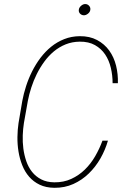

<svg xmlns="http://www.w3.org/2000/svg" viewBox="-20 -895 627 925"><path d="M500 -217.3Q487.3 -172.9 463.9 -131.8Q440.4 -90.8 407.7 -59.1Q375 -27.3 333.3 -8.5Q291.5 10.3 241.7 9.8Q201.2 9.3 171.1 -5.1Q141.1 -19.5 120.4 -43.5Q99.6 -67.4 87.2 -98.9Q74.7 -130.4 69.1 -165Q63.5 -199.7 64 -235.1Q64.5 -270.5 69.3 -302.2L87.4 -408.7Q93.8 -443.4 105.5 -479.7Q117.2 -516.1 134.5 -550.8Q151.9 -585.4 174.8 -616Q197.8 -646.5 226.3 -669.7Q254.9 -692.9 289.3 -706.5Q323.7 -720.2 363.8 -720.7Q412.1 -721.2 447.8 -702.1Q483.4 -683.1 506.1 -651.6Q528.8 -620.1 539.1 -579.1Q549.3 -538.1 547.9 -494.1H522.5Q522.5 -532.2 513.9 -568.4Q505.4 -604.5 486.6 -632.6Q467.8 -660.6 437.5 -677.7Q407.2 -694.8 363.8 -694.3Q327.6 -693.8 296.6 -681.4Q265.6 -668.9 239.7 -647.5Q213.9 -626 193.4 -597.9Q172.9 -569.8 157.2 -538.3Q141.6 -506.8 130.9 -473.6Q120.1 -440.4 114.3 -409.7L95.2 -302.2Q90.8 -274.4 89.6 -242.7Q88.4 -210.9 92.5 -179.2Q96.7 -147.5 106.7 -118.4Q116.7 -89.4 134.5 -66.9Q152.3 -44.4 178.7 -30.8Q205.1 -17.1 241.7 -16.6Q286.6 -16.1 323.2 -33Q359.9 -49.8 388.7 -77.9Q417.5 -106 438.5 -142.3Q459.5 -178.7 473.6 -217.3ZM359.9 -849.1Q361.3 -858.9 370.8 -867.2Q380.4 -875.5 390.6 -875.5Q401.9 -875.5 409.4 -866.9Q417 -858.4 415 -847.2Q413.6 -836.9 403.8 -829.1Q394 -821.3 383.8 -821.3Q372.6 -821.8 365.2 -829.8Q357.9 -837.9 359.9 -849.1Z"/></svg>

Font: Roboto Mono Thin
Style: Italic
Weight: 250
Designer: Google
Version: Version 2.000985; 2015; ttfautohint (v1.3)